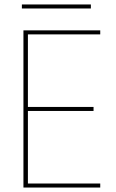

<svg xmlns="http://www.w3.org/2000/svg" viewBox="-20 -840 519 860"><path d="M429 -704V-686H105V-361H399V-343H105V-18H429V0H85V-704ZM78 -802V-820H387V-802Z"/></svg>

Font: Poppins Thin
Style: Regular
Weight: 250
Designer: Ninad Kale (Devanagari), Jonny Pinhorn (Latin)
Foundry: Indian Type Foundry
Version: Version 3.200;PS 1.000;hotconv 16.6.54;makeotf.lib2.5.65590